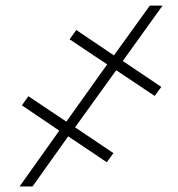

<svg xmlns="http://www.w3.org/2000/svg" viewBox="-20 -675 643 695"><path d="M400.6 -420.8 251.8 -214.1 390.6 -120.7 366.5 -87.7 226.9 -181.5 97.7 0H50.8L194.6 -202.1L59.3 -293.7L82.7 -326.7L220.2 -234.7L367.9 -441.8L231.9 -532.7L256 -566.4L392.4 -474.4L522.4 -654.8H568.5L424.4 -454.2L563.9 -360.4L539.8 -327.8Z"/></svg>

Font: Inter P Extra Light
Style: Italic
Weight: 200
Italic angle: 9.39999°
Designer: Rasmus Andersson
Foundry: rsms
Version: Version 3.018;git-588b23468